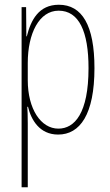

<svg xmlns="http://www.w3.org/2000/svg" viewBox="-20 -557 463 809"><path d="M228 -537C143 -537 110 -472 93 -404H91L90 -527H71V232H97V-37C97 -69 96 -95 95 -107H98C111 -53 146 10 225 10C317 10 378 -75 378 -270C378 -450 326 -537 228 -537ZM227 -512C313 -512 353 -424 353 -270C353 -79 294 -15 226 -15C152 -15 97 -98 97 -219V-292C97 -416 145 -512 227 -512Z"/></svg>

Font: Noto Sans Ethiopic ExtraCondensed Thin
Style: Regular
Weight: 100
Width: 2
Designer: Monotype Design Team
Foundry: Monotype Imaging Inc.
Version: Version 2.102